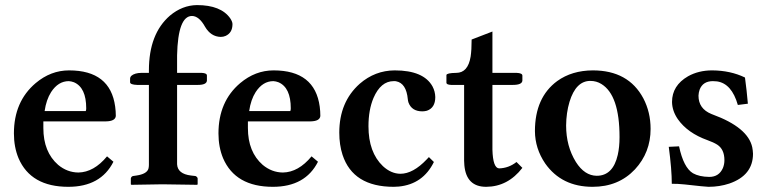

<svg xmlns="http://www.w3.org/2000/svg" viewBox="-20 -718 2989 748"><path d="M153.8 -285.2H314Q315.9 -288.6 315.9 -295.9Q315.9 -377 268.1 -397.5Q257.8 -401.4 248 -401.9Q207 -401.9 179.2 -359.4Q160.2 -329.6 153.8 -285.2ZM397 -108.9 421.9 -87.9Q372.6 9.8 246.1 9.8Q100.1 9.8 52.2 -101.6Q34.2 -145 34.2 -198.2Q34.2 -322.3 118.7 -394Q177.7 -443.8 249 -443.8Q409.7 -443.8 428.7 -302.7Q431.2 -284.7 431.2 -266.1Q429.2 -245.6 392.1 -245.1H148.9V-219.2Q148.9 -126 206.5 -75.7Q241.7 -46.4 285.2 -45.9Q345.7 -46.9 397 -108.9Z M560.1 -75.2V-387.2H514.2Q487.8 -388.2 486.8 -397V-411.1Q486.8 -424.8 508.3 -431.2Q518.6 -434.1 530.8 -434.1H560.1V-443.8Q560.1 -586.4 642.1 -657.2Q689.9 -697.3 747.1 -698.2Q840.8 -698.2 877 -646.5Q885.7 -633.3 885.7 -624Q885.7 -590.3 858.9 -578.1Q850.1 -574.2 839.8 -574.2Q801.3 -575.2 778.8 -613.8Q755.9 -655.3 728 -655.8Q673.3 -655.8 669.9 -502.4Q669.9 -493.2 669.9 -484.9V-434.1H766.1Q786.1 -433.1 786.1 -423.8V-403.8Q784.7 -387.2 751 -387.2H669.9V-78.1Q671.9 -40.5 724.1 -34.2L741.7 -32.2Q749 -28.8 750 -22.9V0L748 2Q747.1 2 612.8 0L491.7 2L489.7 0V-22.9Q491.2 -30.3 498 -32.2L511.7 -34.2Q551.3 -40 558.1 -60.1Q560.1 -67.4 560.1 -75.2Z M950.7 -285.2H1110.8Q1112.8 -288.6 1112.8 -295.9Q1112.8 -377 1064.9 -397.5Q1054.7 -401.4 1044.9 -401.9Q1003.9 -401.9 976.1 -359.4Q957 -329.6 950.7 -285.2ZM1193.8 -108.9 1218.8 -87.9Q1169.4 9.8 1043 9.8Q897 9.8 849.1 -101.6Q831.1 -145 831.1 -198.2Q831.1 -322.3 915.5 -394Q974.6 -443.8 1045.9 -443.8Q1206.5 -443.8 1225.6 -302.7Q1228 -284.7 1228 -266.1Q1226.1 -245.6 1189 -245.1H945.8V-219.2Q945.8 -126 1003.4 -75.7Q1038.6 -46.4 1082 -45.9Q1142.6 -46.9 1193.8 -108.9Z M1670.4 -86.9Q1627.9 -0.5 1533.7 8.8Q1523.4 9.8 1513.7 9.8Q1355.5 9.8 1314.5 -114.7Q1301.8 -153.8 1301.8 -201.2Q1301.8 -320.8 1381.3 -391.6Q1440.9 -443.4 1517.6 -443.8Q1630.4 -443.8 1665 -381.3Q1675.3 -361.8 1675.8 -339.8Q1675.8 -297.9 1643.1 -286.6Q1634.3 -284.2 1625.5 -284.2Q1584 -284.2 1571.3 -318.8Q1569.3 -325.2 1568.8 -331.1Q1563 -394 1522.9 -401.4Q1518.6 -402.3 1513.7 -401.9Q1463.4 -401.9 1435.1 -336.4Q1415.5 -290 1415.5 -226.1Q1415.5 -124.5 1471.7 -70.8Q1503.4 -41.5 1539.6 -41Q1589.4 -41 1642.6 -97.2Q1647 -102.1 1650.9 -106Z M1898.4 -387.2V-134.8Q1900.4 -63.5 1924.3 -62Q1961.9 -63 1992.2 -86.9L2015.1 -64Q1958.5 9.3 1874 9.8Q1796.9 9.8 1789.1 -73.7Q1788.1 -83 1788.1 -91.8V-387.2H1737.3Q1719.7 -388.2 1719.2 -395V-425.8Q1720.7 -433.6 1757.3 -434.1Q1803.2 -434.1 1813.5 -497.6Q1817.4 -523.4 1817.4 -564L1898.4 -595.2V-434.1H1993.2Q2014.6 -433.1 2015.1 -423.8V-403.8Q2013.7 -387.2 1978 -387.2Z M2279.8 -402.8Q2223.6 -402.8 2198.7 -321.3Q2186 -278.8 2185.5 -229Q2185.5 -148.4 2223.6 -86.9Q2257.3 -33.7 2304.7 -33.2Q2368.2 -33.2 2386.7 -114.7Q2393.6 -145 2393.6 -184.1Q2393.6 -347.2 2323.2 -390.6Q2303.7 -402.8 2279.8 -402.8ZM2064 -207Q2064 -338.4 2150.9 -402.3Q2208 -443.4 2289.6 -443.8Q2428.2 -443.8 2486.3 -335Q2514.6 -280.8 2514.6 -215.8Q2514.6 -124 2453.6 -58.1Q2389.6 9.8 2288.6 9.8Q2168 9.8 2104 -81.1Q2064.5 -139.2 2064 -207Z M2585.4 -146 2625.5 -147.9Q2643.1 -64.9 2679.7 -43Q2704.1 -29.3 2743.2 -28.8Q2781.2 -28.8 2796.4 -63.5Q2802.2 -77.6 2802.2 -94.2Q2802.2 -136.2 2774.4 -154.3Q2759.8 -163.6 2736.3 -171.9Q2658.7 -199.7 2620.6 -253.9Q2598.6 -286.1 2598.1 -320.8Q2598.1 -384.8 2660.6 -420.9Q2701.7 -443.8 2754.4 -443.8Q2825.7 -443.4 2882.3 -416Q2889.2 -365.7 2893.6 -314L2854.5 -309.1Q2830.6 -392.6 2773.4 -400.9Q2765.1 -401.9 2757.3 -401.9Q2718.3 -401.9 2705.6 -368.7Q2701.7 -357.4 2701.2 -345.2Q2701.2 -294.4 2751.5 -273.9Q2754.4 -272.9 2756.3 -272Q2893.6 -221.7 2910.6 -144.5Q2913.1 -131.8 2913.6 -119.1Q2913.6 -34.7 2821.3 -2.9Q2783.2 9.8 2740.2 9.8Q2729.5 9.8 2647 0.5Q2618.7 -2.4 2597.2 -2Q2597.2 -57.6 2585.4 -146Z"/></svg>

Font: Linux Libertine O
Style: Semibold
Weight: 700
Designer: Philipp H. Poll
Foundry: Philipp H. Poll
Version: Version 5.0.0